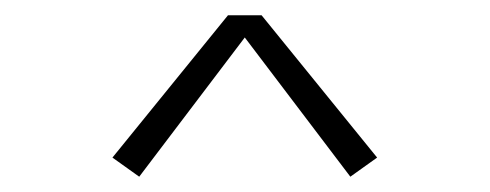

<svg xmlns="http://www.w3.org/2000/svg" viewBox="-20 -705 640 251"><path d="M162 -474 127 -499 278 -685H322L473 -499L438 -474L300 -656Z"/></svg>

Font: Zed Sans Extralight Extended
Style: Regular
Weight: 200
Width: 7
Designer: Belleve Invis
Foundry: Belleve Invis
Version: Version 1.0.0; ttfautohint (v1.8.4)